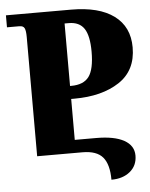

<svg xmlns="http://www.w3.org/2000/svg" viewBox="-58 -762 749 958"><g transform="rotate(-5 316.5 -282.5)"><path d="M329 0H102V-597Q102 -628 96 -641Q90 -654 70 -654H8V-714H334Q474 -714 549 -658.5Q624 -603 624 -500Q624 -384 537 -327Q450 -270 312 -270H296V-65H403Q494 -65 542.5 -38Q591 -11 591 39Q591 89 555 119Q519 149 461 149Q461 72 430.5 36Q400 0 329 0ZM302 -335Q364 -335 391 -371.5Q418 -408 418 -496Q418 -576 394 -612Q370 -648 317 -648H296V-335Z"/></g></svg>

Font: Noto Serif Georgian Black
Style: Regular
Weight: 900
Designer: Monotype Design team
Foundry: Monotype Imaging Inc.
Version: Version 1.000